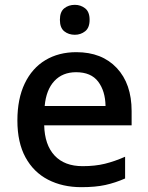

<svg xmlns="http://www.w3.org/2000/svg" viewBox="-20 -765 613 795"><path d="M296 -549Q402 -549 463.5 -483.5Q525 -418 525 -305V-246H163Q165 -165 206 -121Q247 -77 322 -77Q374 -77 414.5 -87Q455 -97 498 -116V-26Q457 -8 416 1Q375 10 317 10Q239 10 179 -21Q119 -52 85.5 -113.5Q52 -175 52 -266Q52 -356 82.5 -419.5Q113 -483 168 -516Q223 -549 296 -549ZM295 -466Q239 -466 205 -429.5Q171 -393 165 -326H417Q416 -388 386.5 -427Q357 -466 295 -466ZM290 -745Q314 -745 332.5 -730.5Q351 -716 351 -683Q351 -650 332.5 -635.5Q314 -621 290 -621Q264 -621 246 -635.5Q228 -650 228 -683Q228 -716 246 -730.5Q264 -745 290 -745Z"/></svg>

Font: Noto Sans Sora Sompeng Medium
Style: Regular
Weight: 500
Designer: Monotype Design Team. David Williams.
Foundry: Monotype Imaging Inc.
Version: Version 2.101; ttfautohint (v1.8.4.7-5d5b)